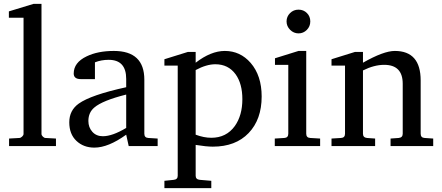

<svg xmlns="http://www.w3.org/2000/svg" viewBox="-20 -757 2290 995"><path d="M270 0H27V-39L80 -42Q87 -42 94.5 -49Q102 -56 102 -63V-665H26V-698L154 -737H195V-63Q195 -56 202 -49Q209 -42 216 -42L270 -39Z M797 0H647L634 -59Q541 8 469 8Q413 8 376 -27Q339 -62 339 -123Q339 -185 388 -220Q451 -265 634 -305V-348Q634 -447 543 -447Q505 -447 472 -434V-347H399Q362 -347 362 -376Q362 -433 429 -465Q487 -493 570 -493Q728 -493 728 -344V-64Q728 -43 749 -42L797 -39ZM634 -94V-267Q511 -236 469 -200Q438 -174 438 -130Q438 -97 458.5 -74Q479 -51 513 -51Q562 -51 634 -94Z M1336 -257Q1336 -138 1268.5 -67.5Q1201 3 1083 3Q1050 3 994 -6V154Q994 173 1016 175L1075 180V218H832V180L880 175Q901 173 901 154V-417H832V-450L954 -488H994V-432Q1073 -493 1145 -493Q1225 -493 1279 -431Q1336 -365 1336 -257ZM1236 -243Q1236 -323 1201 -372Q1163 -424 1096 -424Q1050 -424 994 -394V-59Q1037 -43 1075 -43Q1153 -43 1197 -104Q1236 -159 1236 -243Z M1588 -646Q1588 -620 1570 -602Q1552 -584 1527 -584Q1502 -584 1483.5 -602.5Q1465 -621 1465 -646Q1465 -671 1483 -689Q1501 -707 1527 -707Q1553 -707 1570.5 -689.5Q1588 -672 1588 -646ZM1639 0H1404V-39L1453 -42Q1474 -43 1474 -64V-421H1405V-455L1527 -493H1567V-64Q1567 -43 1588 -42L1639 -39Z M2225 0H2004V-39L2046 -42Q2067 -44 2067 -64V-323Q2067 -421 1971 -421Q1919 -421 1861 -392V-64Q1861 -44 1882 -42L1924 -39V0H1698V-39L1747 -42Q1768 -43 1768 -64V-417H1698V-450L1820 -488H1861V-432Q1968 -493 2026 -493Q2160 -493 2160 -340V-64Q2160 -43 2181 -42L2225 -39Z"/></svg>

Font: Apparatus SIL
Style: Regular
Weight: 400
Version: Version 1.0